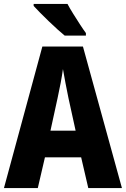

<svg xmlns="http://www.w3.org/2000/svg" viewBox="-20 -950 636 970"><path d="M426 0 390 -155H207L171 0H0L194 -715H399L596 0ZM326 -454Q319 -488 311 -529.5Q303 -571 298 -601Q294 -571 286.5 -531Q279 -491 271 -455L235 -290H362ZM321 -930Q332 -909 349.5 -881Q367 -853 384.5 -826Q402 -799 414 -783V-770H307Q292 -782 270.5 -801.5Q249 -821 225.5 -843.5Q202 -866 182 -886.5Q162 -907 150 -920V-930Z"/></svg>

Font: Noto Sans Lao Condensed ExtraBold
Style: Regular
Weight: 800
Width: 3
Designer: Monotype Design Team
Foundry: Monotype Imaging Inc.
Version: Version 2.003; ttfautohint (v1.8.4.7-5d5b)